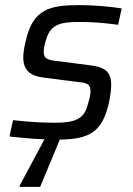

<svg xmlns="http://www.w3.org/2000/svg" viewBox="-20 -538 520 751"><path d="M293 -452C345 -452 393 -448 442 -441L456 -505C415 -512 347 -518 293 -518C175 -518 108 -504 80 -375C74 -351 71 -328 71 -314C71 -266 94 -241 154 -234L280 -218C318 -214 334 -211 334 -182C334 -169 331 -155 326 -138C312 -81 290 -58 196 -58C139 -58 95 -61 31 -68L17 -4C53 0 105 5 154 7L57 188V193H137L214 8C326 6 380 -18 406 -136C412 -164 415 -189 415 -205C415 -262 386 -276 329 -283L205 -299C167 -303 151 -308 151 -335C151 -351 155 -366 160 -382C178 -448 226 -452 293 -452Z"/></svg>

Font: Saira UNSAM
Style: Italic
Weight: 400
Italic angle: -12°
Designer: Hector Gatti with collaboration of the Omnibus-Type team
Foundry: Omnibus-Type
Version: Version 0.072;PS 000.072;hotconv 1.0.88;makeotf.lib2.5.64775